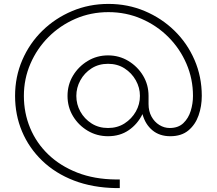

<svg xmlns="http://www.w3.org/2000/svg" viewBox="-20 -743 1108 981"><path d="M572 218Q453 216 358 179.5Q263 143 195.5 78Q128 13 92.5 -71.5Q57 -156 57 -253Q57 -351 94 -436.5Q131 -522 196.5 -586Q262 -650 348.5 -686.5Q435 -723 534 -723Q633 -723 719.5 -686.5Q806 -650 871.5 -586Q937 -522 974 -436.5Q1011 -351 1011 -253Q1011 -200 994.5 -153Q978 -106 942.5 -76.5Q907 -47 850 -47Q795 -47 758.5 -77.5Q722 -108 708 -160Q683 -109 638 -78Q593 -47 532 -47Q475 -47 428 -75Q381 -103 353 -149.5Q325 -196 325 -253Q325 -310 353 -356.5Q381 -403 428 -431.5Q475 -460 532 -460Q589 -460 636 -431.5Q683 -403 711 -356.5Q739 -310 739 -253V-211Q739 -175 754 -147.5Q769 -120 794 -104.5Q819 -89 847 -89Q891 -89 917 -114Q943 -139 954.5 -176.5Q966 -214 966 -253Q966 -340 932.5 -417.5Q899 -495 840 -554Q781 -613 702.5 -647Q624 -681 534 -681Q444 -681 365.5 -647Q287 -613 228 -554Q169 -495 135.5 -417.5Q102 -340 102 -253Q102 -166 134 -89Q166 -12 227 46.5Q288 105 375 139Q462 173 572 174H592V218ZM532 -89Q580 -89 616.5 -112.5Q653 -136 674 -173Q695 -210 695 -253Q695 -295 674 -332.5Q653 -370 616.5 -393.5Q580 -417 532 -417Q484 -417 447.5 -393.5Q411 -370 390.5 -332.5Q370 -295 370 -253Q370 -210 390.5 -173Q411 -136 447.5 -112.5Q484 -89 532 -89Z"/></svg>

Font: MuseoModerno Thin ExtraLight
Style: Regular
Weight: 250
Version: Version 1.002